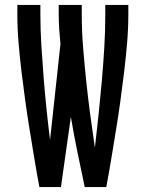

<svg xmlns="http://www.w3.org/2000/svg" viewBox="-20 -755 588 775"><path d="M139 0Q128 -58 118.5 -116Q109 -174 99.5 -232Q90 -290 82 -348Q74 -406 67 -464Q60 -522 55 -581Q50 -640 50 -698V-735H143V-698Q143 -635 147 -571Q151 -507 156 -443.5Q161 -380 167.5 -317Q174 -254 182 -190L224 -577Q221 -607 219 -637.5Q217 -668 217 -698V-735H310V-698Q310 -631 315.5 -563Q321 -495 328 -428Q335 -361 344 -293.5Q353 -226 363 -159Q371 -226 378 -293.5Q385 -361 391 -428.5Q397 -496 401 -563.5Q405 -631 405 -698V-735H498V-698Q498 -640 493 -581Q488 -522 481 -464Q474 -406 466 -348Q458 -290 448.5 -232Q439 -174 429.5 -116Q420 -58 409 0H322Q307 -71 292.5 -141.5Q278 -212 266 -283L226 0Z"/></svg>

Font: Iosevka Semi-Condensed Medium
Style: Regular
Weight: 500
Monospace: yes
Designer: Belleve Invis
Foundry: Belleve Invis
Version: Version 27.3.5